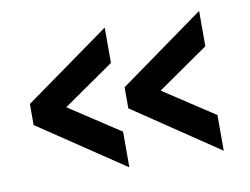

<svg xmlns="http://www.w3.org/2000/svg" viewBox="-56 -553 760 583"><g transform="rotate(-10 324.5 -261.5)"><path d="M35 -288 299 -477V-368L142 -259L299 -156V-46L35 -223ZM327 -288 590 -477V-368L433 -259L590 -156V-46L327 -223Z"/></g></svg>

Font: PTCRaleway
Style: Bold
Weight: 700
Designer: Matt McInerney, Pablo Impallari, Rodrigo Fuenzalida
Foundry: Matt McInerney, Pablo Impallari, Rodrigo Fuenzalida
Version: Version 3.000g; ttfautohint (v1.5) -l 8 -r 28 -G 28 -x 14 -D